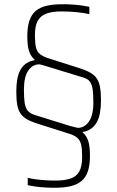

<svg xmlns="http://www.w3.org/2000/svg" viewBox="-20 -716 554 907"><path d="M237 171Q214 171 190.5 169.5Q167 168 146 165Q125 162 111 159V124Q127 128 149 131Q171 134 195.5 135.5Q220 137 243 137Q285 137 313 127.5Q341 118 354.5 94Q368 70 368 25Q368 -11 363.5 -31.5Q359 -52 346 -64Q333 -76 308 -84L179 -125Q141 -136 117 -147.5Q93 -159 80 -175.5Q67 -192 62 -217.5Q57 -243 57 -283Q57 -316 61.5 -341.5Q66 -367 76.5 -386Q87 -405 104 -416.5Q121 -428 145 -432Q125 -450 117 -475.5Q109 -501 109 -545Q109 -589 119 -618.5Q129 -648 149.5 -665Q170 -682 201.5 -689Q233 -696 276 -696Q299 -696 322.5 -694.5Q346 -693 367 -690Q388 -687 402 -684V-649Q379 -655 342.5 -658.5Q306 -662 271 -662Q229 -662 201 -652.5Q173 -643 159 -619Q145 -595 145 -550Q145 -513 150 -492Q155 -471 170 -459.5Q185 -448 214 -439L337 -400Q374 -389 397.5 -377.5Q421 -366 434 -349.5Q447 -333 452 -307.5Q457 -282 457 -242Q457 -210 452.5 -184Q448 -158 437.5 -139Q427 -120 410 -108Q393 -96 369 -92Q389 -75 397 -49.5Q405 -24 405 20Q405 64 395 93.5Q385 123 364 140Q343 157 311.5 164Q280 171 237 171ZM93 -292Q93 -254 96.5 -230Q100 -206 111.5 -192.5Q123 -179 147 -172L311 -121Q327 -117 336 -114.5Q345 -112 348 -112Q379 -112 400 -141.5Q421 -171 421 -232Q421 -268 418 -291.5Q415 -315 405.5 -329Q396 -343 376 -349L206 -401Q190 -406 179.5 -409Q169 -412 165 -412Q134 -412 113.5 -382.5Q93 -353 93 -292Z"/></svg>

Font: Saira Thin Condensed
Style: Regular
Weight: 100
Width: 3
Version: Version 1.101